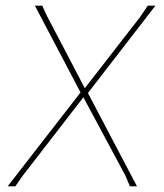

<svg xmlns="http://www.w3.org/2000/svg" viewBox="-20 -657 577 677"><path d="M290 -329 463 0H438L422 -38L274 -314L59 -36L34 0H7L264 -331L103 -637H129L145 -602L279 -346L474 -597L501 -637H528Z"/></svg>

Font: Luna Sans Thin
Style: Italic
Weight: 250
Italic angle: -7°
Designer: Juan Pablo del Peral
Foundry: Huerta Tipografica
Version: Version 2.001; ttfautohint (v1.5)